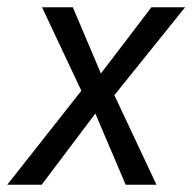

<svg xmlns="http://www.w3.org/2000/svg" viewBox="-44 -510 531 530"><path d="M-24 0 192 -274 194 -231 72 -490H157L241 -292H223L374 -490H467L261 -234V-270L388 0H303L213 -211H230L71 0Z"/></svg>

Font: Nunito Sans 10pt Condensed
Style: Italic
Weight: 400
Width: 3
Italic angle: -9°
Designer: Vernon Adams
Foundry: Vernon Adams
Version: Version 3.101;gftools[0.9.27]